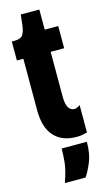

<svg xmlns="http://www.w3.org/2000/svg" viewBox="-128 -671 507 920"><g transform="rotate(-15 125.0 -210.5)"><path d="M185 8Q114 8 74.5 -35Q35 -78 35 -165V-420H3V-514H17Q47 -514 57.5 -529Q68 -544 72 -575L78 -628H170V-528H237V-418H170V-195Q170 -159 180.5 -141.5Q191 -124 209 -124Q223 -124 238 -136V0Q224 4 211.5 6Q199 8 185 8ZM73 207Q94 147 97.5 110Q101 73 101 43H226Q226 101 210 140.5Q194 180 176 207Z"/></g></svg>

Font: Bricolage Grotesque 48pt Condensed Bricolage Grotesque 48pt Condensed Regular
Style: Bold
Weight: 700
Width: 3
Designer: Mathieu Triay
Foundry: Atelier Triay
Version: Version 1.000; ttfautohint (v1.8.4.7-5d5b);gftools[0.9.32]